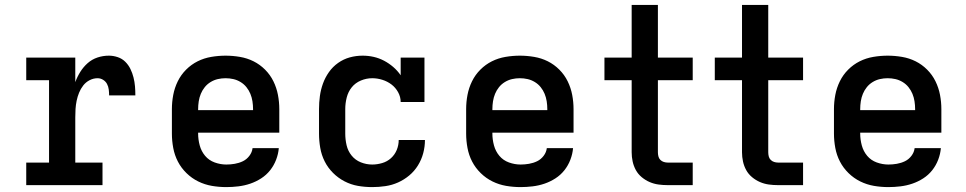

<svg xmlns="http://www.w3.org/2000/svg" viewBox="-20 -755 3940 783"><path d="M87 0V-92H180V-428H87V-520H287V-420Q295 -442 307.5 -462Q320 -482 337.5 -497.5Q355 -513 377.5 -520.5Q400 -528 424 -528Q442 -528 460 -522Q478 -516 491 -503Q504 -490 512 -473.5Q520 -457 524.5 -439Q529 -421 530.5 -403Q532 -385 532 -366H425Q425 -378 423.5 -390Q422 -402 416.5 -412.5Q411 -423 400.5 -429.5Q390 -436 378 -436Q361 -436 345.5 -428Q330 -420 319.5 -406.5Q309 -393 302.5 -377Q296 -361 292.5 -344Q289 -327 288 -310Q287 -293 287 -276V-92H398V0Z M903 8Q873 8 844 3Q815 -2 788.5 -15Q762 -28 740.5 -49Q719 -70 705.5 -96Q692 -122 686.5 -151.5Q681 -181 681 -210V-310Q681 -339 686.5 -368Q692 -397 705 -423.5Q718 -450 739 -471Q760 -492 786 -505Q812 -518 841.5 -523Q871 -528 900 -528Q929 -528 958.5 -523Q988 -518 1014 -505Q1040 -492 1061 -471Q1082 -450 1095 -423.5Q1108 -397 1113.5 -368Q1119 -339 1119 -310V-214H788V-210Q788 -186 794.5 -162Q801 -138 816.5 -119.5Q832 -101 855.5 -92.5Q879 -84 903 -84Q920 -84 937.5 -87Q955 -90 970.5 -97.5Q986 -105 997 -119.5Q1008 -134 1010 -151H1117Q1115 -127 1106 -103.5Q1097 -80 1081.5 -60.5Q1066 -41 1045 -27.5Q1024 -14 1000.5 -6Q977 2 952 5Q927 8 903 8ZM788 -306H1012V-310Q1012 -326 1009.5 -342Q1007 -358 1001 -372.5Q995 -387 985 -399.5Q975 -412 961 -420.5Q947 -429 931.5 -432.5Q916 -436 900 -436Q884 -436 868.5 -432.5Q853 -429 839 -420.5Q825 -412 815 -399.5Q805 -387 799 -372.5Q793 -358 790.5 -342Q788 -326 788 -310Z M1498 8Q1468 8 1439.5 3Q1411 -2 1385 -15.5Q1359 -29 1338 -50Q1317 -71 1304 -97Q1291 -123 1286 -152Q1281 -181 1281 -210V-310Q1281 -337 1284.5 -363Q1288 -389 1297 -414Q1306 -439 1321.5 -461Q1337 -483 1359 -498.5Q1381 -514 1406.5 -521Q1432 -528 1459 -528Q1482 -528 1504 -523Q1526 -518 1546 -507.5Q1566 -497 1583.5 -482Q1601 -467 1614 -448V-520H1711V-339H1614Q1614 -360 1603.5 -379Q1593 -398 1576.5 -410.5Q1560 -423 1539.5 -429.5Q1519 -436 1498 -436Q1474 -436 1451.5 -426.5Q1429 -417 1414.5 -399Q1400 -381 1394 -357.5Q1388 -334 1388 -310V-210Q1388 -186 1393.5 -162.5Q1399 -139 1414 -120.5Q1429 -102 1451.5 -93Q1474 -84 1498 -84Q1518 -84 1538.5 -90Q1559 -96 1574.5 -110Q1590 -124 1598 -143.5Q1606 -163 1606 -184H1713Q1713 -157 1706 -130.5Q1699 -104 1684.5 -80.5Q1670 -57 1649 -39.5Q1628 -22 1603.5 -11Q1579 0 1552 4Q1525 8 1498 8Z M2103 8Q2073 8 2044 3Q2015 -2 1988.5 -15Q1962 -28 1940.5 -49Q1919 -70 1905.5 -96Q1892 -122 1886.5 -151.5Q1881 -181 1881 -210V-310Q1881 -339 1886.5 -368Q1892 -397 1905 -423.5Q1918 -450 1939 -471Q1960 -492 1986 -505Q2012 -518 2041.5 -523Q2071 -528 2100 -528Q2129 -528 2158.5 -523Q2188 -518 2214 -505Q2240 -492 2261 -471Q2282 -450 2295 -423.5Q2308 -397 2313.5 -368Q2319 -339 2319 -310V-214H1988V-210Q1988 -186 1994.5 -162Q2001 -138 2016.5 -119.5Q2032 -101 2055.5 -92.5Q2079 -84 2103 -84Q2120 -84 2137.5 -87Q2155 -90 2170.5 -97.5Q2186 -105 2197 -119.5Q2208 -134 2210 -151H2317Q2315 -127 2306 -103.5Q2297 -80 2281.5 -60.5Q2266 -41 2245 -27.5Q2224 -14 2200.5 -6Q2177 2 2152 5Q2127 8 2103 8ZM1988 -306H2212V-310Q2212 -326 2209.5 -342Q2207 -358 2201 -372.5Q2195 -387 2185 -399.5Q2175 -412 2161 -420.5Q2147 -429 2131.5 -432.5Q2116 -436 2100 -436Q2084 -436 2068.5 -432.5Q2053 -429 2039 -420.5Q2025 -412 2015 -399.5Q2005 -387 1999 -372.5Q1993 -358 1990.5 -342Q1988 -326 1988 -310Z M2703 0Q2684 0 2665.5 -2.5Q2647 -5 2629.5 -12.5Q2612 -20 2597 -32.5Q2582 -45 2573 -61.5Q2564 -78 2560 -96.5Q2556 -115 2556 -134V-428H2445V-520H2556V-735H2663V-520H2805V-428H2663V-134Q2663 -126 2665 -117.5Q2667 -109 2673 -103Q2679 -97 2687 -94.5Q2695 -92 2703 -92H2805V0Z M3153 0Q3134 0 3115.5 -2.5Q3097 -5 3079.5 -12.5Q3062 -20 3047 -32.5Q3032 -45 3023 -61.5Q3014 -78 3010 -96.5Q3006 -115 3006 -134V-428H2895V-520H3006V-735H3113V-520H3255V-428H3113V-134Q3113 -126 3115 -117.5Q3117 -109 3123 -103Q3129 -97 3137 -94.5Q3145 -92 3153 -92H3255V0Z M3603 8Q3573 8 3544 3Q3515 -2 3488.5 -15Q3462 -28 3440.5 -49Q3419 -70 3405.5 -96Q3392 -122 3386.5 -151.5Q3381 -181 3381 -210V-310Q3381 -339 3386.5 -368Q3392 -397 3405 -423.5Q3418 -450 3439 -471Q3460 -492 3486 -505Q3512 -518 3541.5 -523Q3571 -528 3600 -528Q3629 -528 3658.5 -523Q3688 -518 3714 -505Q3740 -492 3761 -471Q3782 -450 3795 -423.5Q3808 -397 3813.5 -368Q3819 -339 3819 -310V-214H3488V-210Q3488 -186 3494.5 -162Q3501 -138 3516.5 -119.5Q3532 -101 3555.5 -92.5Q3579 -84 3603 -84Q3620 -84 3637.5 -87Q3655 -90 3670.5 -97.5Q3686 -105 3697 -119.5Q3708 -134 3710 -151H3817Q3815 -127 3806 -103.5Q3797 -80 3781.5 -60.5Q3766 -41 3745 -27.5Q3724 -14 3700.5 -6Q3677 2 3652 5Q3627 8 3603 8ZM3488 -306H3712V-310Q3712 -326 3709.5 -342Q3707 -358 3701 -372.5Q3695 -387 3685 -399.5Q3675 -412 3661 -420.5Q3647 -429 3631.5 -432.5Q3616 -436 3600 -436Q3584 -436 3568.5 -432.5Q3553 -429 3539 -420.5Q3525 -412 3515 -399.5Q3505 -387 3499 -372.5Q3493 -358 3490.5 -342Q3488 -326 3488 -310Z"/></svg>

Font: Iosevka Etoile Semibold
Style: Regular
Weight: 600
Designer: Belleve Invis
Foundry: Belleve Invis
Version: Version 22.1.2; ttfautohint (v1.8.4)